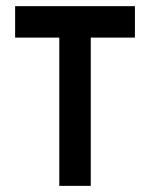

<svg xmlns="http://www.w3.org/2000/svg" viewBox="-20 -606 489 626"><path d="M275.9 0H173.3V-483.4H29.3V-585.9H419.9V-483.4H275.9Z"/></svg>

Font: NAYAKA
Style: Regular
Weight: 400
Designer: R.S. Wihananto
Foundry: R.S. Wihananto
Version: Version 1.92